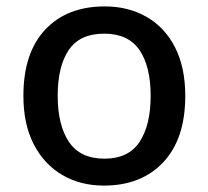

<svg xmlns="http://www.w3.org/2000/svg" viewBox="-20 -569 650 599"><path d="M558 -270Q558 -136 489.5 -63Q421 10 304 10Q231 10 174.5 -23Q118 -56 85.5 -118.5Q53 -181 53 -270Q53 -404 121 -476.5Q189 -549 307 -549Q380 -549 437 -516.5Q494 -484 526 -421.5Q558 -359 558 -270ZM160 -270Q160 -179 195 -126.5Q230 -74 306 -74Q381 -74 415.5 -126.5Q450 -179 450 -270Q450 -362 415 -413Q380 -464 305 -464Q229 -464 194.5 -413Q160 -362 160 -270Z"/></svg>

Font: Noto Sans Syriac Medium
Style: Regular
Weight: 500
Designer: Patrick Giasson and the Monotype Design Team
Foundry: Monotype Imaging Inc.
Version: Version 3.000; ttfautohint (v1.8.4.7-5d5b)